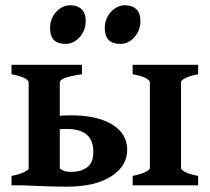

<svg xmlns="http://www.w3.org/2000/svg" viewBox="-20 -698 790 723"><path d="M23.4 0V-35.6Q52.7 -41 70.3 -49.8Q87.9 -58.6 87.9 -63V-386.7Q87.9 -397 69.1 -405.3Q50.3 -413.6 23.4 -418.5V-454.1H288.6V-418.5Q240.2 -411.1 222.7 -403.8Q205.1 -396.5 205.1 -386.7V-44.4Q205.1 -36.1 259.8 -30.3V0ZM232.4 4.9Q199.2 4.9 153.6 3.4Q107.9 2 66.4 0L205.1 -63.5Q213.4 -57.1 222.2 -54Q231 -50.8 249.5 -50.8Q284.2 -50.8 307.9 -67.9Q331.5 -85 331.5 -127Q331.5 -212.4 231.4 -212.4Q204.6 -212.4 183.6 -210Q162.6 -207.5 147 -204.1L143.1 -251.5Q163.6 -256.8 190.2 -260.3Q216.8 -263.7 247.1 -263.7Q346.2 -263.7 402.6 -229Q459 -194.3 459 -134.3Q459 -72.3 398.4 -33.7Q337.9 4.9 232.4 4.9ZM479.5 0V-35.6Q512.7 -42.5 528.6 -50.8Q544.4 -59.1 544.4 -65.4V-388.7Q544.4 -394.5 529.8 -403.3Q515.1 -412.1 479.5 -418.5V-454.1H726.1V-418.5Q693.4 -412.1 677.5 -403.8Q661.6 -395.5 661.6 -388.7V-65.4Q661.6 -59.6 676 -51Q690.4 -42.5 726.1 -35.6V0ZM302.7 -619.1Q302.7 -583.5 280 -558.1Q257.3 -532.7 226.1 -532.7Q168.5 -532.7 168.5 -592.3Q168.5 -627.9 191.4 -653.1Q214.4 -678.2 244.6 -678.2Q271.5 -678.2 287.1 -663.3Q302.7 -648.4 302.7 -619.1ZM508.8 -619.1Q508.8 -583.5 486.3 -558.1Q463.9 -532.7 432.6 -532.7Q374.5 -532.7 374.5 -592.3Q374.5 -627.9 397.7 -653.1Q420.9 -678.2 450.7 -678.2Q478 -678.2 493.4 -663.3Q508.8 -648.4 508.8 -619.1Z"/></svg>

Font: Gentium Plus
Style: Bold
Weight: 700
Designer: Victor Gaultney, Annie Olsen, Iska Routamaa, Becca Hirsbrunner
Foundry: SIL International
Version: Version 6.101